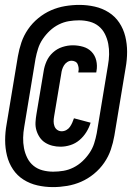

<svg xmlns="http://www.w3.org/2000/svg" viewBox="-20 -732 540 784"><path d="M196 32Q164 32 133 25Q102 18 76 1.5Q50 -15 33 -40.5Q16 -66 8.5 -96.5Q1 -127 1 -159.5Q1 -192 7 -225L53 -502Q58 -531 67.5 -559Q77 -587 94.5 -612.5Q112 -638 136.5 -658Q161 -678 188.5 -690Q216 -702 245.5 -707Q275 -712 304 -712Q336 -712 367 -705Q398 -698 424 -681.5Q450 -665 467 -639.5Q484 -614 491.5 -583.5Q499 -553 499 -520.5Q499 -488 493 -455L447 -178Q442 -149 432.5 -121Q423 -93 405.5 -67.5Q388 -42 363.5 -22Q339 -2 311.5 10Q284 22 254.5 27Q225 32 196 32ZM197 -31Q218 -31 239 -34.5Q260 -38 280 -48Q300 -58 316.5 -73.5Q333 -89 345.5 -107.5Q358 -126 364.5 -146.5Q371 -167 375 -188L421 -466Q425 -488 425.5 -510Q426 -532 422 -553Q418 -574 408.5 -593Q399 -612 383 -625Q367 -638 346 -643.5Q325 -649 303 -649Q282 -649 261 -645.5Q240 -642 220 -632Q200 -622 183.5 -606.5Q167 -591 154.5 -572.5Q142 -554 135.5 -533.5Q129 -513 125 -492L79 -214Q75 -192 74.5 -170Q74 -148 78 -127Q82 -106 91.5 -87Q101 -68 117 -55Q133 -42 154 -36.5Q175 -31 197 -31ZM227 -133Q210 -133 194 -137Q178 -141 164.5 -149.5Q151 -158 142 -171.5Q133 -185 128.5 -200.5Q124 -216 125 -233Q126 -250 129 -267L158 -440Q161 -461 170 -481.5Q179 -502 196 -517.5Q213 -533 234.5 -540Q256 -547 277 -547Q299 -547 319.5 -541Q340 -535 354 -520.5Q368 -506 373 -485Q378 -464 374 -442L373 -436H300V-439Q302 -447 301 -455Q300 -463 297 -470Q294 -477 287 -480.5Q280 -484 272 -484Q263 -484 254.5 -478.5Q246 -473 241 -464.5Q236 -456 233.5 -447.5Q231 -439 230 -430L201 -257Q199 -246 199 -236Q199 -226 202.5 -216.5Q206 -207 214 -201.5Q222 -196 232 -196Q242 -196 251 -201Q260 -206 265.5 -214Q271 -222 275 -231Q279 -240 282 -249L350 -231Q344 -211 332.5 -192.5Q321 -174 304.5 -160Q288 -146 267.5 -139.5Q247 -133 227 -133Z"/></svg>

Font: Iosevka Term Curly Extrabold
Style: Italic
Weight: 800
Italic angle: -9°
Designer: Belleve Invis
Foundry: Belleve Invis
Version: Version 32.3.0